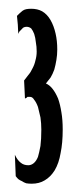

<svg xmlns="http://www.w3.org/2000/svg" viewBox="-20 -664 186 447"><path d="M126 -362.3Q126 -384.8 123 -402.3Q120.1 -420.9 115.2 -434.6Q109.4 -448.2 102.5 -457Q95.7 -465.8 86.9 -469.7Q86.9 -469.7 86.9 -469.7Q86.9 -469.7 86.9 -469.7Q91.8 -475.6 97.7 -483.4Q102.5 -491.2 106.4 -502Q109.4 -512.7 111.3 -524.4Q113.3 -536.1 113.3 -548.8Q113.3 -548.8 113.3 -548.8Q113.3 -548.8 113.3 -548.8Q113.3 -569.3 109.4 -585.9Q105.5 -603.5 97.7 -617.2Q89.8 -630.9 78.1 -637.7Q67.4 -643.6 52.7 -643.6Q52.7 -643.6 52.7 -643.6Q52.7 -643.6 52.7 -643.6Q45.9 -643.6 41 -642.6Q36.1 -641.6 32.2 -638.7Q28.3 -635.7 25.4 -632.8Q22.5 -629.9 19.5 -627Q19.5 -627 21.5 -606.4Q22.5 -585 22.5 -585Q22.5 -585 22.5 -585Q22.5 -585 22.5 -585Q23.4 -587.9 25.4 -590.8Q28.3 -593.8 31.2 -596.7Q33.2 -599.6 36.1 -600.6Q39.1 -601.6 42 -601.6Q42 -601.6 42 -601.6Q42 -601.6 42 -601.6Q47.9 -601.6 52.7 -597.7Q56.6 -592.8 59.6 -585Q62.5 -576.2 63.5 -565.4Q65.4 -555.7 65.4 -543.9Q65.4 -543.9 65.4 -543.9Q65.4 -543.9 65.4 -543.9Q65.4 -533.2 62.5 -523.4Q60.5 -513.7 55.7 -504.9Q51.8 -496.1 45.9 -489.3Q41 -482.4 36.1 -476.6Q36.1 -476.6 37.1 -456.1Q38.1 -434.6 38.1 -434.6Q38.1 -434.6 38.1 -434.6Q38.1 -434.6 38.1 -434.6Q40 -435.5 42 -436.5Q43 -437.5 43.9 -438.5Q44.9 -438.5 45.9 -438.5Q47.9 -438.5 49.8 -438.5Q49.8 -438.5 49.8 -438.5Q49.8 -438.5 49.8 -438.5Q55.7 -438.5 59.6 -431.6Q64.5 -425.8 68.4 -415Q71.3 -403.3 74.2 -390.6Q76.2 -377 76.2 -362.3Q76.2 -362.3 76.2 -362.3Q76.2 -362.3 76.2 -362.3Q76.2 -339.8 74.2 -324.2Q71.3 -308.6 68.4 -298.8Q64.5 -289.1 58.6 -284.2Q52.7 -279.3 45.9 -279.3Q45.9 -279.3 45.9 -279.3Q45.9 -279.3 45.9 -279.3Q35.2 -279.3 28.3 -285.2Q20.5 -291 14.6 -303.7Q14.6 -303.7 15.6 -279.3Q16.6 -253.9 16.6 -253.9Q16.6 -253.9 16.6 -253.9Q16.6 -253.9 16.6 -253.9Q19.5 -250 22.5 -247.1Q26.4 -244.1 31.2 -242.2Q35.2 -239.3 41 -237.3Q46.9 -236.3 53.7 -236.3Q53.7 -236.3 53.7 -236.3Q53.7 -236.3 53.7 -236.3Q71.3 -236.3 84 -244.1Q97.7 -252 107.4 -267.6Q117.2 -284.2 121.1 -307.6Q126 -331.1 126 -362.3Q126 -362.3 126 -362.3Q126 -362.3 126 -362.3Z"/></svg>

Font: AgendaMediumCondGoodkids
Style: AgendaMediumCondGoodkids
Weight: 500
Designer: ""
Version: ""